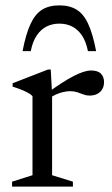

<svg xmlns="http://www.w3.org/2000/svg" viewBox="-20 -695 418 715"><path d="M319 -432.5Q344.5 -432.5 356 -420.5Q367.5 -408.5 367.5 -389Q367.5 -366.5 353 -352.8Q338.5 -339 313 -339Q302 -339 291 -343.2Q280 -347.5 267.8 -351.5Q255.5 -355.5 241 -355.5Q229.5 -355.5 215.5 -352.2Q201.5 -349 188 -343Q174.5 -337 164.5 -329L153.5 -346.5Q183 -368.5 207.8 -384.5Q232.5 -400.5 253 -411.2Q273.5 -422 290 -427.2Q306.5 -432.5 319 -432.5ZM174 -344.5V-42.5L251.5 -18.5V0H25V-18.5L101 -42.5V-337Q94.5 -344 84.2 -349.5Q74 -355 59.8 -360.8Q45.5 -366.5 27 -372.5V-385L158.5 -436H169ZM201 -607Q174.5 -607 153 -596Q131.5 -585 116.5 -562.5Q101.5 -540 94.5 -504.5H64Q76.5 -569.5 94 -606.5Q111.5 -643.5 137.2 -659.2Q163 -675 201 -675Q239 -675 265 -659.2Q291 -643.5 308.2 -606.5Q325.5 -569.5 338 -504.5H307.5Q300.5 -540 285.5 -562.5Q270.5 -585 249.2 -596Q228 -607 201 -607Z"/></svg>

Font: Newsreader Text
Style: Regular
Weight: 400
Designer: Hugues Gentile
Foundry: Production Type
Version: Version 1.001